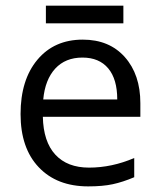

<svg xmlns="http://www.w3.org/2000/svg" viewBox="-20 -645 561 674"><path d="M289.6 9.3Q179.7 9.3 116 -57.9Q52.2 -125 52.2 -244.6Q52.2 -364.7 111.3 -435.3Q170.4 -505.9 270.5 -505.9Q363.8 -505.9 418.2 -444.6Q472.7 -383.3 472.7 -282.7V-234.9H130.4Q132.3 -147.5 174.3 -102.1Q216.3 -56.6 292.5 -56.6Q372.6 -56.6 451.2 -90.3V-22.9Q411.1 -5.9 375.7 1.7Q340.3 9.3 289.6 9.3ZM269.5 -442.9Q209.5 -442.9 173.8 -404.1Q138.2 -365.2 131.8 -295.9H391.6Q391.6 -367.2 359.9 -405Q328.1 -442.9 269.5 -442.9ZM141.1 -625H413.1V-563H141.1Z"/></svg>

Font: Bpm'online Open Sans
Style: Regular
Weight: 400
Foundry: Ascender Corporation
Version: Version 1.10